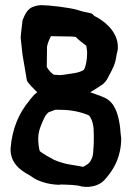

<svg xmlns="http://www.w3.org/2000/svg" viewBox="-20 -716 513 743"><path d="M21 -142C19 -86 58 -57 94 -38L112 -26C133 -14 164 -3 204 -1C208 -1 212 -1 217 -2C241 -1 279 -1 297 6H305L306 7H307C344 9 372 -3 390 -26C423 -64 449 -112 449 -181V-182C447 -195 446 -207 445 -220V-221C440 -261 430 -308 397 -331C386 -340 351 -351 329 -359C342 -366 357 -377 369 -384C383 -392 394 -405 401 -422C416 -450 426 -466 431 -503V-504C431 -506 436 -520 436 -529C438 -567 418 -597 399 -616C384 -631 366 -644 344 -655C341 -660 335 -665 326 -666C310 -669 296 -672 282 -677C249 -687 169 -696 142 -696C131 -696 120 -694 112 -691C86 -684 76 -659 67 -637V-635C65 -615 61 -590 60 -570L67 -505L84 -405C87 -395 113 -370 124 -359C118 -354 110 -348 106 -342C102 -337 97 -331 94 -328V-327C54 -280 27 -219 21 -142ZM128 -179V-184C129 -213 141 -237 152 -261C155 -268 160 -274 167 -281C177 -285 188 -289 193 -291C198 -291 207 -292 214 -291H215C256 -291 297 -282 325 -269C339 -250 343 -227 343 -195V-188C343 -171 343 -153 341 -134V-133C341 -120 338 -107 333 -98C324 -81 317 -79 301 -70C299 -71 297 -71 294 -72C284 -74 271 -76 252 -79C232 -82 212 -88 190 -97C173 -106 146 -121 134 -131C130 -144 128 -162 128 -179ZM161 -457C161 -483 162 -509 162 -536C165 -550 170 -562 177 -576L236 -575C241 -575 273 -575 275 -572V-571C287 -559 301 -549 314 -539C315 -533 316 -526 317 -518V-508C317 -486 313 -462 305 -446C285 -433 260 -432 228 -427C211 -424 203 -426 188 -427C177 -435 168 -444 161 -457Z"/></svg>

Font: Vapor
Style: Sbd
Weight: 600
Foundry: Cannot Into Space Fonts
Version: Version 0.179